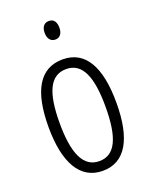

<svg xmlns="http://www.w3.org/2000/svg" viewBox="-140 -808 703 894"><g transform="rotate(-20 212.0 -361.0)"><path d="M214 -732C189 -732 177 -713 177 -686C177 -659 190 -640 214 -640C237 -640 250 -658 250 -686C250 -713 239 -732 214 -732ZM380 -267C380 -443 326 -542 213 -542C98 -542 44 -445 44 -268C44 -91 101 10 213 10C326 10 380 -90 380 -267ZM99 -268C99 -416 132 -494 213 -494C294 -494 326 -413 326 -267C326 -112 291 -38 213 -38C134 -38 99 -117 99 -268Z"/></g></svg>

Font: Noto Sans UI Condensed Light
Style: Regular
Weight: 300
Width: 3
Designer: Monotype Design Team
Foundry: Monotype Imaging Inc.
Version: Version 1.901